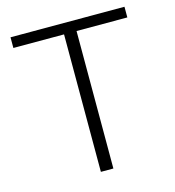

<svg xmlns="http://www.w3.org/2000/svg" viewBox="-106 -801 810 890"><g transform="rotate(-15 298.5 -355.5)"><path d="M572.3 -659.7H328.6V0H268.6V-659.7H25.4V-710.9H572.3Z"/></g></svg>

Font: Vazir Thin UI
Style: Thin-UI
Weight: 100
Designer: Saber Rastikerdar
Foundry: Saber Rastikerdar
Version: Version 30.0.0